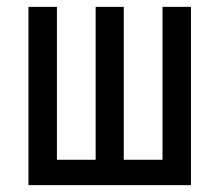

<svg xmlns="http://www.w3.org/2000/svg" viewBox="-20 -540 640 560"><path d="M63 0V-520H146V-74H259V-520H341V-74H454V-520H537V0Z"/></svg>

Font: Iosevka Fixed Extended
Style: Regular
Weight: 400
Width: 7
Monospace: yes
Designer: Belleve Invis
Foundry: Belleve Invis
Version: Version 24.1.1; ttfautohint (v1.8.4)